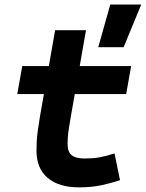

<svg xmlns="http://www.w3.org/2000/svg" viewBox="-20 -805 634 835"><path d="M323.7 9.8Q235.8 9.8 187.3 -31.5Q138.7 -72.8 138.7 -148.4Q138.7 -170.9 139.9 -191.7Q141.1 -212.4 144.5 -238Q147.9 -263.7 154.3 -301.3L170.9 -396H55.2L76.7 -517.6H192.4L219.7 -673.8H354L326.7 -517.6H550.3L528.8 -396H305.2L288.6 -301.3Q280.3 -253.9 277.1 -229.5Q273.9 -205.1 273.9 -177.7Q273.9 -145 291.5 -130.4Q309.1 -115.7 347.7 -115.7Q384.3 -115.7 412.1 -120.6Q439.9 -125.5 478 -137.7L502 -21.5Q463.9 -8.8 421.4 0.5Q378.9 9.8 323.7 9.8ZM407.2 -599.6 459.5 -785.2H594.2L517.6 -599.6Z"/></svg>

Font: Cascadia Code PL
Style: Bold Italic
Weight: 700
Italic angle: -10°
Monospace: yes
Designer: Aaron Bell
Foundry: Saja Typeworks
Version: Version 2404.023; ttfautohint (v1.8.4)